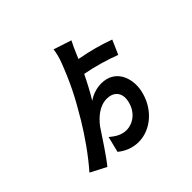

<svg xmlns="http://www.w3.org/2000/svg" viewBox="-211 -1090 1423 1423"><g transform="rotate(-45 500.0 -379.0)"><path d="M881 -589C794 -621 710 -644 602 -664L618 -702C627 -725 650 -775 663 -799L522 -845C519 -815 506 -765 494 -735C437 -587 390 -490 294 -330C234 -230 150 -109 64 -11L188 53C245 -17 319 -134 363 -199C402 -249 463 -308 543 -308C608 -308 660 -266 640 -178C619 -87 549 -39 481 -39C431 -39 392 -63 351 -97L320 27C368 67 425 87 483 87C613 87 731 -17 763 -164C788 -276 744 -417 593 -417C536 -417 485 -394 455 -373C484 -419 519 -484 554 -556C646 -539 753 -508 832 -477Z"/></g></svg>

Font: Noto Sans Mono CJK JP Bold
Style: Regular
Weight: 700
Designer: Ryoko NISHIZUKA (kana & ideographs); Paul D. Hunt (Latin, Greek & Cyrillic); Wenlong ZHANG (bopomofo); Sandoll Communica
Foundry: Adobe Systems Incorporated
Version: Version 1.004;PS 1.004;hotconv 1.0.82;makeotf.lib2.5.63406